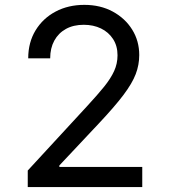

<svg xmlns="http://www.w3.org/2000/svg" viewBox="-20 -757 688 777"><path d="M92.3 0V-66.9L334 -329.1Q374.5 -373 401.4 -406.2Q428.2 -439.5 441.9 -469.5Q455.6 -499.5 455.6 -533.2Q455.6 -571.3 437.5 -599.1Q419.4 -627 388.7 -641.8Q357.9 -656.7 318.8 -656.7Q277.3 -656.7 246.8 -639.9Q216.3 -623 199.7 -592.5Q183.1 -562 183.1 -521H94.2Q94.2 -585.4 124 -634.3Q153.8 -683.1 205.1 -710.2Q256.3 -737.3 321.3 -737.3Q386.2 -737.3 436.3 -710.2Q486.3 -683.1 514.9 -637.2Q543.5 -591.3 543.5 -534.2Q543.5 -494.6 529.3 -457.3Q515.1 -419.9 479.5 -372.6Q443.8 -325.2 379.4 -256.8L220.2 -87.4V-81.5H555.7V0Z"/></svg>

Font: Inter Variable LoSnoCo
Style: Regular
Weight: 400
Designer: Rasmus Andersson
Foundry: rsms
Version: Version 4.000;git-a52131595; featfreeze: case,dlig,ss01,ss02